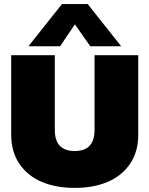

<svg xmlns="http://www.w3.org/2000/svg" viewBox="-20 -916 736 946"><path d="M120.1 -688 285.2 -896H412.1L577.1 -688H424.8L349.1 -795.9L275.9 -688ZM35.2 -251V-644H250V-275.9Q250 -171.9 348.1 -171.9Q445.8 -171.9 445.8 -275.9V-644H661.1V-251Q661.1 -168 620.4 -108.4Q579.6 -48.8 509.8 -19.5Q439.9 9.8 348.1 9.8Q256.3 9.8 186.5 -19.5Q116.7 -48.8 75.9 -108.4Q35.2 -168 35.2 -251Z"/></svg>

Font: Kanit ExtraBold
Style: Regular
Weight: 800
Designer: Katatrad Team
Foundry: CadsonDemak
Version: Version 1.000;PS 001.000;hotconv 1.0.88;makeotf.lib2.5.64775